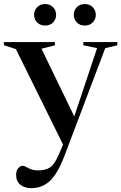

<svg xmlns="http://www.w3.org/2000/svg" viewBox="-28 -726 617 977"><path d="M131 231.5Q97.5 231.5 75.8 214.2Q54 197 54 164Q54 141.5 65.2 129.5Q76.5 117.5 87 117.5Q96 117.5 116 129.2Q136 141 167 141Q203.5 141 226.5 125.8Q249.5 110.5 270.5 62L293 10L53 -476L-8 -496V-512H251.5V-495.5L183 -478L350 -133.5L466 -481L396 -495.5V-512H569V-495.5L507.5 -481L301 64.5Q264.5 160 224.8 195.8Q185 231.5 131 231.5ZM201.5 -596Q176.5 -596 161 -612Q145.5 -628 145.5 -650.5Q145.5 -673 161 -689.2Q176.5 -705.5 201.5 -705.5Q227 -705.5 242.2 -689.2Q257.5 -673 257.5 -650.5Q257.5 -628 242.2 -612Q227 -596 201.5 -596ZM403.5 -596Q378 -596 362.8 -612Q347.5 -628 347.5 -650.5Q347.5 -673 362.8 -689.2Q378 -705.5 403.5 -705.5Q428.5 -705.5 444 -689.2Q459.5 -673 459.5 -650.5Q459.5 -628 444 -612Q428.5 -596 403.5 -596Z"/></svg>

Font: Newsreader 72pt Medium
Style: Regular
Weight: 500
Designer: Hugues Gentile
Foundry: Production Type
Version: Version 1.003; ttfautohint (v1.8.3)